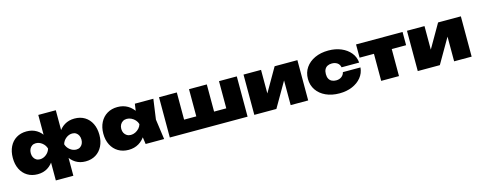

<svg xmlns="http://www.w3.org/2000/svg" viewBox="-34 -1626 6616 2647"><g transform="rotate(-15 3274.0 -302.5)"><path d="M521 165V-119L537 -142V-438L521 -460V-770H771V-460L755 -438V-142L771 -119V165ZM699 -287Q709 -381 746.5 -449.5Q784 -518 846 -555.5Q908 -593 988 -593Q1072 -593 1134 -555Q1196 -517 1230 -448Q1264 -379 1264 -287Q1264 -196 1229.5 -127Q1195 -58 1133 -20Q1071 18 988 18Q907 18 846 -20Q785 -58 747.5 -126.5Q710 -195 699 -287ZM1008 -287Q1008 -320 995.5 -346Q983 -372 960 -387Q937 -402 906 -402Q858 -402 816.5 -369.5Q775 -337 761 -287Q775 -238 816.5 -205.5Q858 -173 906 -173Q937 -173 960 -188Q983 -203 995.5 -228.5Q1008 -254 1008 -287ZM593 -287Q583 -195 545 -126.5Q507 -58 446 -20Q385 18 304 18Q221 18 158.5 -20Q96 -58 62 -127Q28 -196 28 -287Q28 -379 62 -448Q96 -517 158.5 -555Q221 -593 304 -593Q385 -593 446.5 -555.5Q508 -518 546 -449.5Q584 -381 593 -287ZM284 -287Q284 -254 296.5 -228.5Q309 -203 332 -188Q355 -173 386 -173Q434 -173 475.5 -205.5Q517 -238 531 -287Q517 -337 475.5 -369.5Q434 -402 386 -402Q355 -402 332 -387Q309 -372 296.5 -346Q284 -320 284 -287Z M1847 0 1818 -203 1847 -287 1818 -370 1847 -575H2111L2071 -288L2111 0ZM1900 -287Q1890 -195 1850.5 -126.5Q1811 -58 1747.5 -20Q1684 18 1602 18Q1518 18 1454.5 -20Q1391 -58 1355.5 -127Q1320 -196 1320 -287Q1320 -379 1355.5 -448Q1391 -517 1454.5 -555Q1518 -593 1602 -593Q1684 -593 1747.5 -555.5Q1811 -518 1851 -449.5Q1891 -381 1900 -287ZM1576 -287Q1576 -254 1589.5 -228.5Q1603 -203 1627.5 -188Q1652 -173 1684 -173Q1717 -173 1748 -188Q1779 -203 1802.5 -228.5Q1826 -254 1835 -287Q1826 -320 1802.5 -346Q1779 -372 1748 -387Q1717 -402 1684 -402Q1652 -402 1627.5 -387Q1603 -372 1589.5 -346Q1576 -320 1576 -287Z M2192 0V-575H2446V-111L2370 -187H2696L2620 -111V-575H2874V-111L2798 -187H3124L3048 -111V-575H3302V0Z M3398 0V-575H3648V-142L3602 -159L3842 -575H4167V0H3917V-449L3963 -432L3713 0Z M4981 -253Q4974 -172 4924 -111Q4874 -50 4793.5 -16Q4713 18 4612 18Q4502 18 4418 -20.5Q4334 -59 4287 -128Q4240 -197 4240 -287Q4240 -378 4287 -446.5Q4334 -515 4418 -554Q4502 -593 4612 -593Q4713 -593 4793.5 -559Q4874 -525 4924 -464.5Q4974 -404 4981 -322H4730Q4721 -365 4689.5 -386.5Q4658 -408 4612 -408Q4577 -408 4550.5 -394.5Q4524 -381 4510 -354Q4496 -327 4496 -287Q4496 -247 4510 -220.5Q4524 -194 4550.5 -180.5Q4577 -167 4612 -167Q4658 -167 4689.5 -190.5Q4721 -214 4730 -253Z M5209 -487H5463V0H5209ZM5004 -575H5668V-386H5004Z M5731 0V-575H5981V-142L5935 -159L6175 -575H6500V0H6250V-449L6296 -432L6046 0Z"/></g></svg>

Font: Unbounded Black
Style: Regular
Weight: 900
Designer: Luke Prowse, Jean-Baptiste Morizot, Fátima Lázaro, Florian Runge
Foundry: NaN
Version: Version 1.701;gftools[0.9.28.dev5+ged2979d]